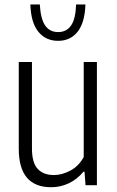

<svg xmlns="http://www.w3.org/2000/svg" viewBox="-20 -814 513 844"><path d="M62.5 -160V-541.5H120.5V-161Q120.5 -98.5 145.8 -71.5Q171 -44.5 217 -44.5Q252 -44.5 288.8 -63.8Q325.5 -83 348 -123.5V-541.5H406V0H356L351.5 -59.5H347Q319 -25.5 282.2 -8.2Q245.5 9 205 9Q62.5 9 62.5 -160ZM113.5 -794.5H155Q158.5 -731 178.5 -702Q198.5 -673 235.5 -673Q272.5 -673 292.5 -702Q312.5 -731 314.5 -794.5H355.5Q353 -714.5 321.2 -674.5Q289.5 -634.5 235.5 -634.5Q181 -634.5 148.5 -674.5Q116 -714.5 113.5 -794.5Z"/></svg>

Font: Encode Sans Condensed Light
Style: Regular
Weight: 300
Width: 3
Designer: Multiple Designers
Foundry: Impallari Type
Version: Version 2.000